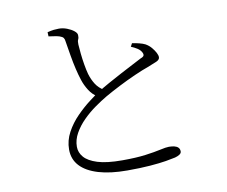

<svg xmlns="http://www.w3.org/2000/svg" viewBox="-83 -860 1167 988"><g transform="rotate(-10 500.0 -366.0)"><path d="M505 24Q417 24 355 5.5Q293 -13 260.5 -48Q228 -83 228 -134Q228 -181 251 -223.5Q274 -266 308.5 -301Q343 -336 376.5 -361.5Q410 -387 430 -400Q457 -417 492 -436.5Q527 -456 562 -474.5Q597 -493 626 -508Q655 -523 672 -532Q686 -537 689 -543.5Q692 -550 687 -560Q680 -574 665 -583.5Q650 -593 633 -600L642 -617Q661 -614 679 -609.5Q697 -605 709 -599Q727 -589 739.5 -574Q752 -559 759 -545.5Q766 -532 766 -522Q766 -509 748 -501Q730 -493 701 -482Q672 -472 629 -453Q586 -434 542 -411.5Q498 -389 465 -370Q436 -353 402 -329Q368 -305 338 -275Q308 -245 289 -211Q270 -177 270 -141Q270 -111 291 -86.5Q312 -62 359.5 -47Q407 -32 489 -32Q561 -32 610 -38.5Q659 -45 690 -52Q721 -59 736 -59Q751 -59 764 -56Q777 -53 784.5 -45.5Q792 -38 792 -25Q792 -16 782.5 -9.5Q773 -3 758 1Q741 5 708 10.5Q675 16 624.5 20Q574 24 505 24ZM420 -378Q394 -394 377 -421Q360 -448 351 -476Q342 -503 334 -537Q326 -571 319.5 -609.5Q313 -648 307 -685Q306 -697 301 -704Q296 -711 281 -716Q268 -720 252 -722Q236 -724 225 -726L224 -748Q244 -753 257.5 -754.5Q271 -756 284 -756Q305 -756 326 -748Q347 -740 361.5 -728.5Q376 -717 376 -706Q377 -693 372.5 -684Q368 -675 369 -658Q370 -639 373 -610Q376 -581 381 -551.5Q386 -522 392 -500Q401 -470 416.5 -445.5Q432 -421 461 -404Z"/></g></svg>

Font: Noto Serif SC ExtraLight Light
Style: Regular
Weight: 300
Version: Version 2.002-H1;hotconv 1.1.0;makeotfexe 2.6.0